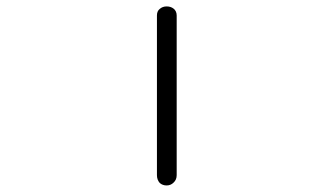

<svg xmlns="http://www.w3.org/2000/svg" viewBox="-20 -560 1040 598"><path d="M468.8 -511.7V-14.6Q468.8 0 477.5 9.8Q486.3 17.6 499 17.6Q511.7 17.6 520.5 8.8Q530.3 0 530.3 -14.6V-511.7Q530.3 -525.4 520.5 -533.2Q511.7 -540 499 -540Q486.3 -540 477.5 -532.2Q468.8 -525.4 468.8 -511.7Z"/></svg>

Font: GulimChe
Style: Regular
Weight: 400
Monospace: yes
Version: Version 2.21